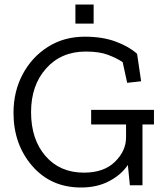

<svg xmlns="http://www.w3.org/2000/svg" viewBox="-20 -823 731 853"><path d="M315 -718V-803H396V-718ZM664 -270H613V0H557L548 -90Q519 -47 465.5 -18.5Q412 10 340 10Q206 10 123 -86Q40 -182 40 -322Q40 -416 80.5 -492.5Q121 -569 192.5 -614.5Q264 -660 357 -660Q435 -660 493.5 -638.5Q552 -617 589 -584L607 -462L545 -455L525 -547Q498 -565 459.5 -579.5Q421 -594 361 -594Q252 -594 185 -519Q118 -444 118 -325Q118 -204 182 -130Q246 -56 353 -56Q442 -56 491 -104.5Q540 -153 540 -212V-270H385V-335H664Z"/></svg>

Font: Zilla Slab
Style: Regular
Weight: 400
Designer: Typotheque.com
Foundry: Typotheque type foundry
Version: Version 1.1; 2017; ttfautohint (v1.6)